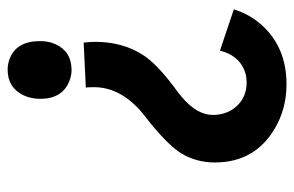

<svg xmlns="http://www.w3.org/2000/svg" viewBox="-156 -614 785 513"><g transform="rotate(90 236.5 -357.5)"><path d="M213.9 -194.3Q212.9 -203.1 212.9 -215.8Q212.9 -283.2 274.4 -338.9Q285.2 -348.6 309.6 -367.2Q369.1 -416 389.6 -449.2Q414.1 -489.3 414.1 -539.1Q414.1 -644.5 325.2 -698.2Q271.5 -730.5 205.1 -730.5Q105.5 -730.5 45.9 -663.1Q17.6 -630.9 4.9 -589.8L115.2 -552.7Q129.9 -609.4 180.7 -622.1Q190.4 -624 200.2 -624Q249 -624 274.4 -583Q287.1 -560.5 287.1 -534.2Q287.1 -490.2 237.3 -449.2Q229.5 -442.4 211.9 -429.7Q149.4 -382.8 126 -345.7Q91.8 -292 91.8 -218.8Q91.8 -207 93.8 -188.5ZM244.1 -72.3Q244.1 -131.8 196.3 -150.4Q181.6 -156.2 167 -156.2Q118.2 -156.2 98.6 -114.3Q89.8 -95.7 89.8 -72.3Q89.8 -7.8 138.7 9.8Q152.3 14.6 166 14.6Q213.9 14.6 234.4 -27.3Q244.1 -47.9 244.1 -72.3Z"/></g></svg>

Font: Yaldevi Colombo
Style: Bold
Weight: 700
Designer: Sol Matas, Denzil Rajitha, Kosala Senevirathne and Pathum Egodawatta
Foundry: Mooniak
Version: Version 1.020 ; ttfautohint (v1.6)